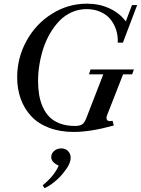

<svg xmlns="http://www.w3.org/2000/svg" viewBox="-20 -696 757 1032"><path d="M376 13.2Q301.8 13.2 243.2 -9.3Q184.6 -31.7 147.5 -71.8Q110.4 -111.8 91.3 -164.8Q72.3 -217.8 72.3 -280.3Q72.3 -385.3 122.6 -476.6Q172.9 -567.9 259.5 -622.1Q346.2 -676.3 447.8 -676.3Q513.7 -676.3 568.1 -651.1Q622.6 -626 656.2 -581.1L689.5 -668.9H717.3L640.6 -466.8H612.8Q614.7 -502 604.7 -533.9Q594.7 -565.9 574.5 -591.3Q554.2 -616.7 520.8 -631.8Q487.3 -647 445.3 -647Q402.3 -647 364.7 -629.9Q327.1 -612.8 299.1 -583.5Q271 -554.2 248.8 -516.1Q226.6 -478 212.6 -434.8Q198.7 -391.6 191.7 -347.7Q184.6 -303.7 184.6 -261.7Q184.6 -221.7 190.2 -187.5Q195.8 -153.3 209.7 -121.6Q223.6 -89.8 245.6 -67.6Q267.6 -45.4 302.2 -32.2Q336.9 -19 382.3 -19Q410.2 -19 422.6 -28.3Q435.1 -37.6 444.3 -62L535.2 -296.4H458L466.8 -322.8H699.7L690.4 -296.4H641.6L557.1 -80.6Q548.8 -62.5 555.2 -51.8Q561.5 -41 585 -46.9L591.8 -21.5Q466.8 13.2 376 13.2ZM218.8 315.4 209.5 299.8Q272.5 248.5 295.4 194.3Q255.4 175.8 255.4 148.9Q255.4 128.9 271.2 115.2Q287.1 101.6 309.6 101.6Q332 101.6 345.9 116.2Q359.9 130.9 359.9 151.4Q359.9 185.1 323.2 230Q303.7 255.9 274.2 280.3Q244.6 304.7 218.8 315.4Z"/></svg>

Font: Elstob 14pt Medium
Style: Italic
Weight: 500
Italic angle: -20°
Designer: Peter S. Baker
Version: Version 1.015